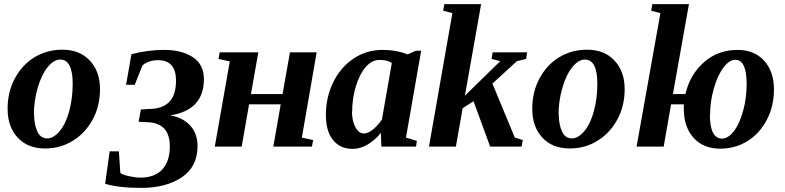

<svg xmlns="http://www.w3.org/2000/svg" viewBox="-20 -714 3824 935"><path d="M145 -156 146 -157Q146 -109 161.5 -74.5Q177 -40 210 -40Q241 -40 271 -76Q301 -112 317.5 -174.5Q334 -237 334 -306Q334 -424 273 -424Q242 -424 212 -387Q182 -350 163.5 -286Q145 -222 145 -156ZM284 -472Q368 -472 417.5 -419Q467 -366 467 -280Q467 -197 431 -131.5Q395 -66 337 -30Q276 9 199 9Q115 9 66 -44Q17 -97 17 -184Q17 -267 52.5 -332.5Q88 -398 146 -434Q208 -472 284 -472Z M942 -3Q942 98 865 149.5Q788 201 669 201Q558 201 492 181L514 23H559L566 128Q576 137 608.5 144Q641 151 664 151Q733 151 770 111.5Q807 72 807 -1Q807 -108 711 -118L655 -121L666 -181L721 -184Q838 -192 837 -322Q837 -421 749 -421Q705 -421 674 -396L636 -301H594L620 -450Q700 -471 780 -471Q865 -471 919 -435.5Q973 -400 973 -329Q973 -177 808 -152Q868 -143 905 -104Q942 -65 942 -3Z M1347 -206H1193L1157 0H1026L1099 -415L1044 -427L1050 -459H1238L1202 -256H1356L1392 -459H1522L1450 -44L1505 -32L1499 0H1311Z M1957 -44 2010 -28 2006 0H1837L1835 -67Q1807 -32 1770 -10Q1734 11 1697 11Q1636 11 1601 -33Q1567 -76 1567 -155Q1567 -240 1603 -314Q1639 -387 1702 -429Q1765 -471 1842 -471Q1911 -471 1965 -449L2005 -467H2031ZM1695 -171 1694 -173Q1694 -125 1711 -94Q1727 -64 1753 -64Q1772 -64 1797 -84Q1820 -103 1840 -132L1888 -407Q1866 -423 1827 -422Q1791 -422 1761 -388Q1731 -353 1713 -294Q1695 -234 1695 -171Z M2244 -248 2416 -416 2374 -427 2379 -459H2547L2542 -427L2497 -416L2378 -307L2487 -44L2526 -32L2520 0H2367L2286 -221L2233 -187L2200 0H2069L2183 -650L2138 -662L2144 -694H2323Z M2700 -156 2701 -157Q2701 -109 2716.5 -74.5Q2732 -40 2765 -40Q2796 -40 2826 -76Q2856 -112 2872.5 -174.5Q2889 -237 2889 -306Q2889 -424 2828 -424Q2797 -424 2767 -387Q2737 -350 2718.5 -286Q2700 -222 2700 -156ZM2839 -472Q2923 -472 2972.5 -419Q3022 -366 3022 -280Q3022 -197 2986 -131.5Q2950 -66 2892 -30Q2831 9 2754 9Q2670 9 2621 -44Q2572 -97 2572 -184Q2572 -267 2607.5 -332.5Q2643 -398 2701 -434Q2763 -472 2839 -472Z M3573 -471H3572Q3654 -471 3701.5 -418Q3749 -365 3749 -279Q3749 -196 3714 -130Q3679 -64 3622 -28Q3561 10 3488 10Q3405 10 3357.5 -43Q3310 -96 3310 -183V-206H3248L3212 0H3080L3196 -650L3151 -662L3157 -694H3335L3257 -256H3318Q3339 -349 3407 -410Q3475 -471 3573 -471ZM3438 -156H3437Q3437 -39 3497 -39Q3525 -39 3554 -75Q3582 -112 3599 -174.5Q3616 -237 3616 -305Q3616 -423 3560 -423Q3532 -423 3503 -385Q3475 -348 3456.5 -284Q3438 -220 3438 -156Z"/></svg>

Font: Libra Serif Modern
Style: Bold Italic
Weight: 700
Italic angle: -12°
Designer: Stefan Peev, Context Ltd
Foundry: Stefan Peev, Context Ltd
Version: Version 1.000